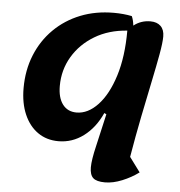

<svg xmlns="http://www.w3.org/2000/svg" viewBox="-55 -652 847 904"><g transform="rotate(5 368.5 -200.5)"><path d="M474 199Q434 199 418 184Q402 169 402 134Q402 99 418 32Q434 -35 453 -121L443 -126Q411 -55 357.5 -15Q304 25 239 25Q183 25 141.5 -4Q100 -33 77 -86Q54 -139 54 -210Q54 -295 83 -366.5Q112 -438 165 -490.5Q218 -543 289.5 -571.5Q361 -600 447 -600Q492 -600 532 -592Q540 -575 543 -548Q577 -575 622 -575Q653 -575 670.5 -558Q688 -541 688 -509Q688 -480 678 -424.5Q668 -369 652 -292.5Q636 -216 617.5 -124Q599 -32 582 69L633 138Q598 164 555 181.5Q512 199 474 199ZM223 -235Q223 -179 246.5 -148Q270 -117 312 -117Q366 -117 413 -167Q460 -217 488.5 -308Q517 -399 517 -522Q430 -516 364 -476.5Q298 -437 260.5 -374Q223 -311 223 -235Z"/></g></svg>

Font: Lemonada SemiBold
Style: Regular
Weight: 600
Designer: Mohamed Gaber (Arabic), Eduardo Tunni (Latin)
Foundry: Kief Type Foundry
Version: Version 4.005; ttfautohint (v1.8.3)